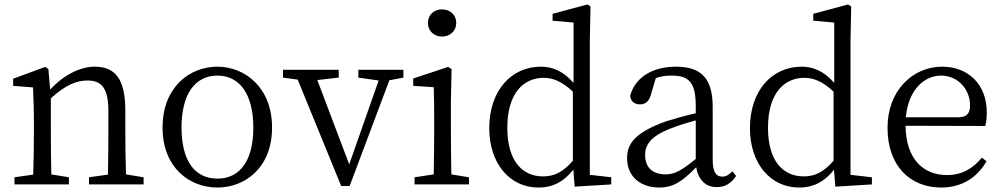

<svg xmlns="http://www.w3.org/2000/svg" viewBox="-20 -827 4498 861"><path d="M545 -45C543 -100 542 -176 542 -228V-332C542 -473 496 -528 405 -528C338 -528 263 -489 205 -425L197 -517L183 -527L39 -474V-442L128 -435C130 -388 132 -346 132 -283V-228C132 -177 131 -100 129 -44L45 -32V0H289V-32L210 -45C209 -100 208 -177 208 -228V-386C272 -445 323 -466 372 -466C436 -466 466 -432 466 -328V-228C466 -176 465 -99 464 -44L379 -32V0H624V-32Z M955 14C1078 14 1200 -74 1200 -255C1200 -437 1076 -528 955 -528C831 -528 709 -437 709 -255C709 -74 831 14 955 14ZM955 -26C854 -26 794 -105 794 -255C794 -404 854 -488 955 -488C1055 -488 1116 -404 1116 -255C1116 -105 1055 -26 955 -26Z M1789 -514H1587V-479L1678 -466L1546 -90L1403 -468L1499 -479V-514H1249V-479L1315 -470L1510 7H1548L1726 -467L1789 -479Z M1962 -663C1998 -663 2026 -688 2026 -724C2026 -761 1998 -785 1962 -785C1927 -785 1899 -761 1899 -724C1899 -688 1927 -663 1962 -663ZM2004 -45C2003 -100 2002 -177 2002 -228V-375L2005 -517L1990 -527L1833 -475V-442L1925 -436C1927 -386 1927 -346 1927 -284V-228C1927 -177 1926 -100 1925 -45L1839 -32V0H2083V-32Z M2549 -106C2504 -55 2466 -36 2415 -36C2324 -36 2255 -103 2255 -254C2255 -412 2330 -478 2418 -478C2458 -478 2499 -463 2549 -416ZM2625 -43V-645L2628 -798L2614 -807L2458 -765V-734L2552 -726V-455C2505 -510 2455 -528 2406 -528C2272 -528 2174 -420 2174 -252C2174 -96 2264 14 2395 14C2462 14 2511 -15 2551 -66L2557 10L2721 0V-32Z M3100 -114C3036 -63 3007 -45 2965 -45C2911 -45 2873 -72 2873 -132C2873 -172 2891 -214 2988 -251C3015 -262 3059 -276 3100 -287ZM3264 -59C3249 -43 3237 -35 3219 -35C3192 -35 3176 -53 3176 -111V-348C3176 -478 3122 -528 3011 -528C2905 -528 2827 -479 2806 -397C2808 -373 2825 -359 2850 -359C2876 -359 2891 -374 2899 -403L2921 -477C2947 -486 2970 -488 2991 -488C3067 -488 3100 -461 3100 -351V-319C3054 -309 3006 -295 2967 -283C2831 -234 2792 -185 2792 -118C2792 -32 2856 14 2936 14C3001 14 3041 -15 3102 -77C3111 -22 3143 12 3194 12C3229 12 3257 -2 3281 -38Z M3718 -106C3673 -55 3635 -36 3584 -36C3493 -36 3424 -103 3424 -254C3424 -412 3499 -478 3587 -478C3627 -478 3668 -463 3718 -416ZM3794 -43V-645L3797 -798L3783 -807L3627 -765V-734L3721 -726V-455C3674 -510 3624 -528 3575 -528C3441 -528 3343 -420 3343 -252C3343 -96 3433 14 3564 14C3631 14 3680 -15 3720 -66L3726 10L3890 0V-32Z M4042 -301C4054 -428 4127 -488 4200 -488C4277 -488 4330 -425 4330 -355C4330 -323 4320 -301 4276 -301ZM4398 -262C4403 -277 4405 -298 4405 -324C4405 -449 4321 -528 4205 -528C4073 -528 3960 -421 3960 -254C3960 -83 4061 14 4201 14C4294 14 4363 -32 4404 -104L4383 -120C4344 -73 4297 -42 4226 -42C4120 -42 4042 -115 4041 -263Z"/></svg>

Font: Source Han Serif AKR9
Style: Regular
Weight: 400
Designer: Ryoko NISHIZUKA 西塚涼子 (kana & ideographs); Frank Grießhammer (Latin, Greek & Cyrillic); Sandoll Communications 산돌커뮤니케이션, 
Foundry: Adobe Systems Incorporated
Version: Version 1.005;hotconv 1.0.107;makeotfexe 2.5.65593